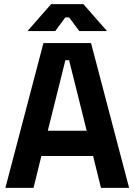

<svg xmlns="http://www.w3.org/2000/svg" viewBox="-20 -908 650 928"><path d="M6 0 190 -700H420L604 0H468L430 -154H180L142 0ZM399 -276 314 -617H296L211 -276ZM113 -758 227 -888H383L497 -758H363L314 -824H296L247 -758Z"/></svg>

Font: Space Grotesk Frontify
Style: Bold
Weight: 700
Designer: Florian Karsten
Version: Version 2.000